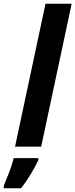

<svg xmlns="http://www.w3.org/2000/svg" viewBox="-90 -780 401 1021"><path d="M-10 0 152 -760H291L129 0ZM-70 208Q-58 180 -41.5 137Q-25 94 -17 61H114V71Q98 106 72 148.5Q46 191 22 221H-70Z"/></svg>

Font: Noto Sans ExtraCondensed ExtraBold
Style: Italic
Weight: 800
Width: 2
Italic angle: -12°
Designer: Monotype Design Team
Foundry: Monotype Imaging Inc.
Version: Version 2.013; ttfautohint (v1.8.4.7-5d5b)